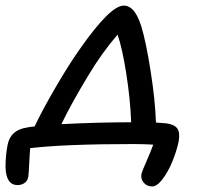

<svg xmlns="http://www.w3.org/2000/svg" viewBox="-55 -546 710 688"><path d="M490.2 122.1Q471.2 122.1 459.7 108.2Q448.2 94.2 452.1 76.2Q454.1 67.9 470 31.7Q485.8 -4.4 494.1 -27.8Q456.1 -29.8 423.8 -29.8Q176.8 -29.8 53.2 -15.1Q51.3 5.9 49.6 41Q47.9 76.2 46.9 82Q46.4 98.1 35.4 107.7Q24.4 117.2 7.8 117.2Q-33.2 117.2 -35.2 53.2Q-35.2 10.7 -27.8 -26.9Q-17.6 -80.1 41 -88.9Q50.3 -91.3 68.8 -92.8Q98.1 -153.8 143.8 -232.4Q189.5 -311 229 -367.2Q339.4 -525.9 388.2 -525.9Q408.2 -525.9 423.3 -508.5Q438.5 -491.2 451.2 -452.1Q468.3 -396 484.6 -292Q501 -188 503.9 -106.9Q509.8 -106.4 522.2 -105.5Q534.7 -104.5 541 -104Q570.3 -100.1 580.6 -85.2Q590.8 -70.3 585 -38.1Q577.6 -3.9 562.7 32.5Q547.9 68.8 527.8 95.5Q507.8 122.1 490.2 122.1ZM259.8 -272.9Q199.7 -173.3 165 -101.1Q298.3 -107.9 415 -107.9Q412.1 -189 397.5 -282.2Q382.8 -375.5 366.2 -421.9Q307.6 -353.5 259.8 -272.9Z"/></svg>

Font: Shantell Sans Bouncy
Style: Italic
Weight: 400
Italic angle: -11.31°
Designer: Stephen Nixon, Anya Danilova, Shantell Martin
Foundry: Arrow Type
Version: Version 1.006;[9816181b4]